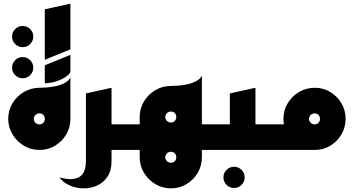

<svg xmlns="http://www.w3.org/2000/svg" viewBox="-20 -820 1935 1050"><path d="M104 -562Q80 -562 63 -579Q46 -596 46 -620Q46 -644 63 -661Q80 -678 104 -678Q128 -678 145 -661Q162 -644 162 -620Q162 -596 145 -579Q128 -562 104 -562ZM104 -392Q80 -392 63 -409Q46 -426 46 -450Q46 -474 63 -491Q80 -508 104 -508Q128 -508 145 -491Q162 -474 162 -450Q162 -426 145 -409Q128 -392 104 -392Z M225 -365V-463L365 -520V-426Q357 -410 334 -396Q311 -382 282 -373.5Q253 -365 225 -365ZM225 -493V-769L365 -800V-550ZM365 -170 196 -340Q209 -340 233 -341.5Q257 -343 283.5 -348.5Q310 -354 332.5 -365.5Q355 -377 365 -396ZM196.3 0Q149.5 0 110.8 -23Q72 -46 48.5 -84.8Q25 -123.6 25 -169.8Q25 -217 48.5 -255.7Q72 -294.4 111 -317.2Q150 -340 196.5 -340Q243 -340 281 -317Q319 -294 342 -255.7Q365 -217.3 365 -170Q365 -123 342 -84.5Q319 -46 281 -23Q243 0 196.3 0ZM196 -140Q209 -140 217 -148.7Q225 -157.4 225 -170Q225 -182.6 217 -191.3Q209 -200 196 -200Q183 -200 174 -191.3Q165 -182.6 165 -170Q165 -157.4 174 -148.7Q183 -140 196 -140Z M564 0V-140H710V0ZM305 150Q349 162 377.5 159Q406 156 422 142Q438 128 444 106.5Q450 85 450 60V-309L590 -340V60Q590 113 567.5 146.5Q545 180 509 195.5Q473 211 433.5 210Q394 209 359.5 193.5Q325 178 305 150Z M935 0 1000 -140H1197V0ZM744 40V-180H758V40ZM670 0V-140H870L935 0ZM1040 40V-180H1084V40ZM915.3 210Q868.5 210 829.8 187Q791 164 767.5 125.2Q744 86.4 744 40.2Q744 -7 767.5 -45.7Q791 -84.4 830 -107.2Q869 -130 915.5 -130Q962 -130 1000 -107Q1038 -84 1061 -45.7Q1084 -7.3 1084 40Q1084 87 1061 125.5Q1038 164 1000 187Q962 210 915.3 210ZM915 70Q928 70 936 61.3Q944 52.6 944 40Q944 27.4 936 18.7Q928 10 915 10Q902 10 893 18.7Q884 27.4 884 40Q884 52.6 893 61.3Q902 70 915 70ZM1084 -180 915 -350Q928 -350 952 -351.5Q976 -353 1002.5 -358.5Q1029 -364 1051.5 -375.5Q1074 -387 1084 -406ZM915.3 -10Q868.5 -10 829.8 -33Q791 -56 767.5 -94.8Q744 -133.6 744 -179.8Q744 -227 767.5 -265.7Q791 -304.4 830 -327.2Q869 -350 915.5 -350Q962 -350 1000 -327Q1038 -304 1061 -265.7Q1084 -227.3 1084 -180Q1084 -133 1061 -94.5Q1038 -56 1000 -33Q962 -10 915.3 -10ZM915 -150Q928 -150 936 -158.7Q944 -167.4 944 -180Q944 -192.6 936 -201.3Q928 -210 915 -210Q902 -210 893 -201.3Q884 -192.6 884 -180Q884 -167.4 893 -158.7Q902 -150 915 -150Z M1260 208Q1236 208 1219 191Q1202 174 1202 150Q1202 126 1219 109Q1236 92 1260 92Q1284 92 1301 109Q1318 126 1318 150Q1318 174 1301 191Q1284 208 1260 208Z M1277 0V-140H1497V0ZM1157 0V-140H1237V-309L1377 -340V-23Q1377 -11 1367 -6Q1357 -1 1347 -0.5Q1337 0 1337 0Z M1457 0V-140H1657L1704 0ZM1701.3 0Q1654.5 0 1615.8 -23Q1577 -46 1553.5 -84.8Q1530 -123.6 1530 -169.8Q1530 -217 1553.5 -255.7Q1577 -294.4 1616 -317.2Q1655 -340 1701.5 -340Q1748 -340 1786 -317Q1824 -294 1847 -255.7Q1870 -217.3 1870 -170Q1870 -123 1847 -84.5Q1824 -46 1786 -23Q1748 0 1701.3 0ZM1701 -140Q1714 -140 1722 -148.7Q1730 -157.4 1730 -170Q1730 -182.6 1722 -191.3Q1714 -200 1701 -200Q1688 -200 1679 -191.3Q1670 -182.6 1670 -170Q1670 -157.4 1679 -148.7Q1688 -140 1701 -140Z"/></svg>

Font: Reem Kufi Fun
Style: Regular
Weight: 400
Designer: Khaled Hosny
Version: Version 1.005